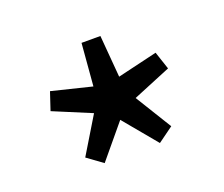

<svg xmlns="http://www.w3.org/2000/svg" viewBox="-67 -892 601 516"><g transform="rotate(-20 233.5 -633.5)"><path d="M154 -471 233 -566 312 -471 356 -503 292 -607 401 -652 384 -703 270 -676 260 -796H206L196 -675L82 -703L65 -652L173 -607L110 -503Z"/></g></svg>

Font: Source Han Sans HK
Style: Regular
Weight: 400
Designer: Ryoko NISHIZUKA 西塚涼子 (kana, bopomofo & ideographs); Paul D. Hunt (Latin, Greek & Cyrillic); Sandoll Communications 산돌커뮤니
Foundry: Adobe
Version: Version 2.000;hotconv 1.0.107;makeotfexe 2.5.65593